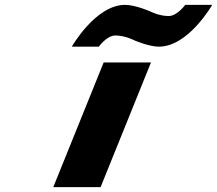

<svg xmlns="http://www.w3.org/2000/svg" viewBox="-20 -770 893 790"><path d="M530.5 -605C530.5 -605 591.1 -578 634 -578C755 -578 853.1 -750 853.1 -750H742C742 -750 709.1 -704 673.9 -704C634.3 -704 598 -723 598 -723C598 -723 537.4 -750 494.5 -750C373.5 -750 275.4 -578 275.4 -578H386.5C386.5 -578 419.4 -624 454.6 -624C494.2 -624 530.5 -605 530.5 -605ZM406.5 -513H601.2L393.9 0H199.2Z"/></svg>

Font: Hussar
Style: BdWideOblFour
Weight: 700
Foundry: Cannot Into Space Fonts
Version: Version 2.00